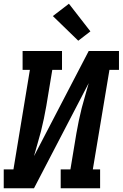

<svg xmlns="http://www.w3.org/2000/svg" viewBox="-24 -1008 657 1028"><path d="M-4 0V-101H48L136 -634H97V-735H308V-634H256L224 -441Q218 -407 211 -373Q204 -339 195.5 -305.5Q187 -272 177 -239Q167 -206 158 -172L451 -735H613V-634H562L473 -101H512V0H301V-101H353L385 -294Q391 -328 398 -362Q405 -396 413.5 -429.5Q422 -463 432 -496Q442 -529 451 -563L158 0ZM395 -790 259 -922 345 -988 460 -840Z"/></svg>

Font: Iosevka Curly Slab ExObl
Style: Bold
Weight: 700
Width: 7
Italic angle: -9°
Monospace: yes
Designer: Belleve Invis
Foundry: Belleve Invis
Version: Version 11.0.0; ttfautohint (v1.8.3)